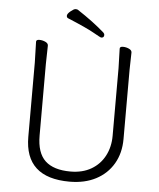

<svg xmlns="http://www.w3.org/2000/svg" viewBox="-59 -933 829 1000"><g transform="rotate(5 355.0 -433.0)"><path d="M456 -761Q456 -746 441 -746Q437 -746 398.5 -768Q360 -790 261 -831Q253 -834 253 -844Q253 -854 270 -868Q287 -882 295 -882Q303 -882 307 -880Q394 -823 450 -773Q456 -767 456 -761ZM168 -680 166 -584V-210Q166 -119 210 -78Q254 -37 342 -37Q405 -37 450.5 -63.5Q496 -90 520.5 -136.5Q545 -183 545 -242V-595L542 -697Q542 -708 558.5 -708Q575 -708 590 -701Q605 -694 605 -682L603 -594V-230Q603 -156 570.5 -100.5Q538 -45 479.5 -14.5Q421 16 342 16Q108 16 108 -198V-586L105 -695Q105 -706 121.5 -706Q138 -706 153 -699Q168 -692 168 -680Z"/></g></svg>

Font: LXGW WenKai Lite Light
Style: Regular
Weight: 300
Designer: LXGW / Fontworks Inc.
Foundry: LXGW / Fontworks Inc.
Version: Version 1.511; March 25, 2025